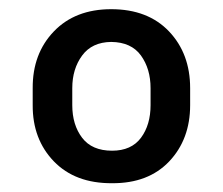

<svg xmlns="http://www.w3.org/2000/svg" viewBox="-20 -742 492 424"><path d="M52.2 -509.8V-547.4Q51.8 -623.5 98.9 -672.6Q146 -721.7 225.6 -721.7Q306.6 -721.7 353.3 -672.6Q399.9 -623.5 399.9 -547.4V-509.8Q399.9 -434.6 353.8 -385.7Q307.6 -336.9 227.5 -337.4Q146 -336.9 98.9 -385.7Q51.8 -434.6 52.2 -509.8ZM139.6 -547.4V-509.8Q139.6 -466.3 161.4 -437.7Q183.1 -409.2 227.5 -409.2Q270 -409.2 291.3 -437.7Q312.5 -466.3 312.5 -509.8V-547.4Q312.5 -589.8 291.3 -619.4Q270 -648.9 225.6 -649.4Q183.1 -648.9 161.4 -619.4Q139.6 -589.8 139.6 -547.4Z"/></svg>

Font: Inter Tight
Style: Bold
Weight: 700
Designer: Rasmus Andersson
Foundry: rsms
Version: Version 3.004; ttfautohint (v1.8.4.7-5d5b)